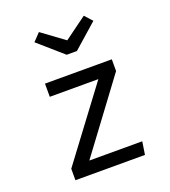

<svg xmlns="http://www.w3.org/2000/svg" viewBox="-143 -894 885 999"><g transform="rotate(-20 300.0 -395.0)"><path d="M205.5 -71.5H498.5L487.5 0H102.5V-63.5L394.5 -453.5H125.5V-526.5H495.5V-461.5ZM436 -789.5 474 -747.5 339.5 -629H283L147.5 -747.5L187.5 -789.5L311.5 -698.5Z"/></g></svg>

Font: Fast_Mono
Style: Regular
Weight: 400
Monospace: yes
Designer: Carrois Corporate, Edenspiekermann AG, Nikita Prokopov
Foundry: Carrois Corporate, Edenspiekermann AG, Nikita Prokopov
Version: Version 5.002